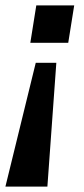

<svg xmlns="http://www.w3.org/2000/svg" viewBox="-41 -509 309 709"><path d="M71 -351 93 -489H233L211 -351ZM-21 180 91 -277H167L134 180Z"/></svg>

Font: Nunito Sans
Style: Bold Italic
Weight: 700
Italic angle: -9°
Designer: Vernon Adams
Foundry: Vernon Adams
Version: Version 3.006; ttfautohint (v1.8.3)